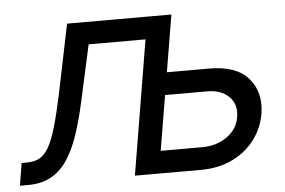

<svg xmlns="http://www.w3.org/2000/svg" viewBox="-67 -606 988 666"><g transform="rotate(-5 427.5 -273.0)"><path d="M-23.4 0 -10.7 -78.1H8.8Q33.7 -78.1 51.8 -87.9Q69.8 -97.7 84 -122.3Q98.1 -147 111.1 -190.9Q124 -234.9 138.7 -303.7L188.5 -545.9H467.8L455.1 -467.8H256.8L213.9 -272.5Q199.2 -205.6 181.6 -154.5Q164.1 -103.5 140.1 -69.1Q116.2 -34.7 83.3 -17.3Q50.3 0 4.9 0ZM507.8 -347.7H664.1Q759.8 -348.1 802.2 -299.3Q844.7 -250.5 833 -175.8Q824.7 -127 795.2 -87.2Q765.6 -47.4 717.5 -23.7Q669.4 0 605.5 0H377L467.8 -545.9H551.8L473.6 -78.1H618.2Q668.5 -78.1 705.1 -104.2Q741.7 -130.4 748 -171.9Q755.4 -215.3 727.8 -242.7Q700.2 -270 651.4 -269.5H495.1Z"/></g></svg>

Font: Inter Tight
Style: Italic
Weight: 400
Italic angle: -9.39999°
Designer: Rasmus Andersson
Foundry: rsms
Version: Version 3.002